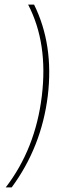

<svg xmlns="http://www.w3.org/2000/svg" viewBox="-20 -770 301 840"><path d="M189 -350Q161 -126 31 50H5Q135 -119 163 -350Q191 -581 103 -750H129Q216 -574 189 -350Z"/></svg>

Font: Haskoy Thin
Style: Italic
Weight: 100
Designer: Ertekin Erdin
Foundry: Ertekin Erdin
Version: Version 2.000; ttfautohint (v1.8.4.7-5d5b)